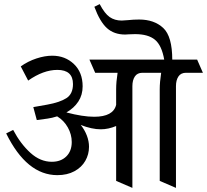

<svg xmlns="http://www.w3.org/2000/svg" viewBox="-20 -860 1007 934"><path d="M10 0ZM885 -506Q860 -506 848 -488Q836 -470 836 -441V54L757 20V-426Q757 -460 764 -506H673Q648 -506 636 -488Q624 -470 624 -441V54L545 20V-247Q507 -231 470 -231Q427 -231 373 -252Q392 -228 402.5 -200.5Q413 -173 413 -146Q413 -109 395 -77.5Q377 -46 342 -27Q307 -8 259 -8Q110 -8 10 -211L44 -228Q80 -160 128 -116.5Q176 -73 232 -73Q276 -73 302.5 -99Q329 -125 329 -169Q329 -206 310 -240Q291 -274 258 -294Q233 -286 211 -283L159 -276L142 -339L210 -351Q271 -362 303 -382.5Q335 -403 335 -451Q335 -520 259 -520Q191 -520 117 -468L81 -537Q116 -562 157 -575.5Q198 -589 234 -589Q297 -589 339.5 -548.5Q382 -508 382 -440Q382 -398 361 -366Q340 -334 303 -313Q383 -292 438 -292Q531 -292 545 -350V-426Q545 -461 552 -506H443L415 -570H939L967 -506ZM637 -694Q617 -694 606 -693L589 -692Q535 -692 500.5 -723Q466 -754 439 -827L465 -840Q489 -794 513.5 -777Q538 -760 572 -760Q580 -760 602 -762Q629 -765 657 -765Q730 -765 774 -724Q818 -683 818 -569H779Q767 -639 734 -666.5Q701 -694 637 -694Z"/></svg>

Font: Sumana
Style: Regular
Weight: 400
Designer: Cyreal, Alexei Vanyashin (Devanagari), Olga Karpushina (Latin)
Foundry: Cyreal
Version: Version 1.015;PS 001.015;hotconv 1.0.70;makeotf.lib2.5.58329